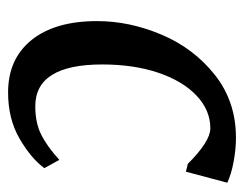

<svg xmlns="http://www.w3.org/2000/svg" viewBox="-86 -522 618 487"><g transform="rotate(90 223.5 -279.0)"><path d="M306 -503Q260 -503 223 -468Q186 -433 165 -371Q144 -309 144 -229Q144 -59 250 -59Q292 -59 322 -74Q352 -89 386 -120L407 -82Q382 -48 332 -19Q282 10 215 10Q130 10 82 -49.5Q34 -109 34 -216Q34 -298 68.5 -379.5Q103 -461 170.5 -514.5Q238 -568 330 -568Q359 -568 391 -562Q423 -556 444 -546L416 -441L396 -446Q339 -503 306 -503Z"/></g></svg>

Font: Koeln Type Serif
Style: Italic
Weight: 400
Italic angle: -8°
Designer: Eben Sorkin
Foundry: Eben Sorkin
Version: Version 2.002